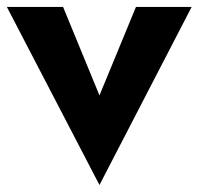

<svg xmlns="http://www.w3.org/2000/svg" viewBox="-23 -480 573 554"><path d="M-3.2 -460 264 53.8 530 -460H369.3L264 -204.7L159 -460Z"/></svg>

Font: Jost* Book
Style: Regular
Weight: 400
Version: Version 3.000